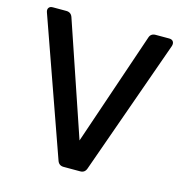

<svg xmlns="http://www.w3.org/2000/svg" viewBox="-109 -845 901 945"><g transform="rotate(15 341.0 -372.5)"><path d="M299 0Q275 0 267 -23L23 -713Q18 -727 24 -736Q30 -745 45 -745H113Q137 -745 145 -723L341 -146L537 -723Q544 -745 569 -745H637Q652 -745 658 -736Q664 -727 660 -713L415 -23Q407 0 384 0Z"/></g></svg>

Font: Pitagon Sans Text SemiBold
Style: Regular
Weight: 600
Designer: Travis Tran
Foundry: Pitagon
Version: Version 1.001; ttfautohint (v1.8.4.7-5d5b);gftools[0.9.26]